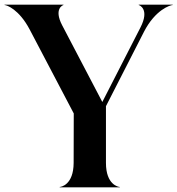

<svg xmlns="http://www.w3.org/2000/svg" viewBox="-44 -800 758 820"><path d="M211 0H467.5V-1.5C462 -1.5 408.5 -10.5 408.5 -104V-346.5L571 -664.5C619.5 -759 683.5 -778.5 693.5 -778.5V-780H548.5V-778.5C550 -778.5 597 -762 555.5 -682L393 -364.5L221.5 -692C184 -764 226 -778.5 227 -778.5V-780H-24.5V-778.5C-15.5 -778.5 37 -760.5 82.5 -674.5L271 -315.5L270.5 -104C270 -10.5 216.5 -1.5 211 -1.5Z"/></svg>

Font: Beautique Display
Style: Bold
Weight: 700
Designer: Nhat-Quang Ngo
Version: Version 1.100;Glyphs 3.2.3 (3260)